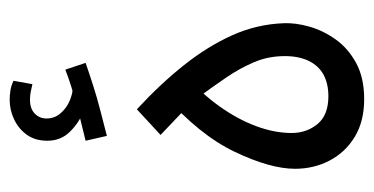

<svg xmlns="http://www.w3.org/2000/svg" viewBox="-208 -562 773 397"><g transform="rotate(-90 178.5 -363.5)"><path d="M172 3Q126 3 94 -16.5Q62 -36 45 -68.5Q28 -101 28 -140Q28 -191 63 -264.5Q98 -338 181 -411L160 -359L98 -418L151 -467Q203 -419 242 -370Q281 -321 304 -270Q327 -219 329 -163Q330 -139 322 -110.5Q314 -82 295.5 -56Q277 -30 246.5 -13.5Q216 3 172 3ZM178 -71Q204 -71 222.5 -81Q241 -91 251 -111.5Q261 -132 261 -161Q261 -195 248.5 -224.5Q236 -254 216.5 -282.5Q197 -311 175 -341L223 -368Q184 -334 157 -296Q130 -258 116 -220Q102 -182 102 -147Q102 -116 120.5 -93.5Q139 -71 178 -71ZM96 -529 86 -573Q107 -578 120.5 -581.5Q134 -585 151 -589L146 -578Q124 -586 105 -605Q86 -624 86 -652Q86 -677 98 -694Q110 -711 129.5 -720.5Q149 -730 171 -730Q179 -730 189.5 -728.5Q200 -727 210 -722L203 -683Q195 -685 187 -686.5Q179 -688 171 -688Q152 -688 142 -678Q132 -668 132 -654Q132 -637 143 -624.5Q154 -612 168.5 -606Q183 -600 192 -600L157 -591Q180 -597 199 -603Q218 -609 233 -615L247 -573Q227 -566 200.5 -557.5Q174 -549 146.5 -542Q119 -535 96 -529Z"/></g></svg>

Font: Noto Sans Arabic ExtraCondensed
Style: Regular
Weight: 400
Width: 2
Designer: Monotype Design Team, Nadine Chahine, Nizar Qandah and Khaled Hosny
Foundry: Monotype Imaging Inc.
Version: Version 2.012